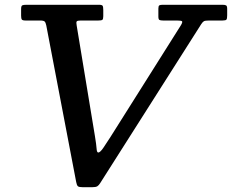

<svg xmlns="http://www.w3.org/2000/svg" viewBox="-20 -770 972 805"><path d="M299.5 -6.5 174 -663.5Q171.5 -675.5 167.2 -679.8Q163 -684 147.5 -684H87Q74.5 -684 71.5 -688.2Q68.5 -692.5 68.5 -704.5V-731.5Q68.5 -745 73.2 -747.5Q78 -750 91.5 -750H394Q407.5 -750 410.2 -745.8Q413 -741.5 413 -727.5V-702Q413 -689.5 409 -686.8Q405 -684 392.5 -684H318.5Q304 -684 301.5 -680Q299 -676 301.5 -663L378 -199.5Q384 -163 385 -146.8Q386 -130.5 392 -130.5Q399.5 -130.5 412.8 -149.5Q426 -168.5 443 -195.5L739 -665Q746.5 -678 743 -681Q739.5 -684 720.5 -684H664.5Q652.5 -684 648.2 -686.5Q644 -689 644 -701V-734Q644 -745 648 -747.5Q652 -750 663 -750H912Q923 -750 927.8 -747.5Q932.5 -745 932.5 -733V-706Q932.5 -692 929.5 -688Q926.5 -684 913 -684H858Q840.5 -684 835.2 -681.2Q830 -678.5 823.5 -668.5L400.5 -3Q394.5 7 388 11Q381.5 15 365 15H328.5Q311.5 15 306.8 11Q302 7 299.5 -6.5Z"/></svg>

Font: Besley* Medium
Style: Italic
Weight: 500
Italic angle: -13°
Designer: Owen Earl
Foundry: indestructible type*
Version: Version 3.000; ttfautohint (v1.8.3)